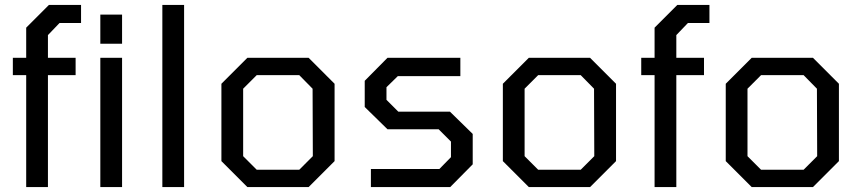

<svg xmlns="http://www.w3.org/2000/svg" viewBox="-20 -757 3485 777"><path d="M86 0V-453H32V-523H86V-645L178 -737H308V-664H221L174 -615V-523H286V-453H174V0Z M386 -580V-698H474V-580ZM386 0V-523H474V0Z M637 0V-737H725V0Z M981 0 876 -105V-418L981 -523H1229L1334 -418V-105L1229 0ZM1019 -70H1191L1246 -125L1245 -398L1191 -453H1019L964 -398V-125Z M1481 0V-73H1758L1805 -121V-184L1755 -234H1548L1456 -324V-430L1548 -523H1843V-449H1590L1544 -404V-353L1592 -305H1801L1893 -215V-92L1802 0Z M2120 0 2015 -105V-418L2120 -523H2368L2473 -418V-105L2368 0ZM2158 -70H2330L2385 -125L2384 -398L2330 -453H2158L2103 -398V-125Z M2629 0V-453H2575V-523H2629V-645L2721 -737H2851V-664H2764L2717 -615V-523H2829V-453H2717V0Z M3022 0 2917 -105V-418L3022 -523H3270L3375 -418V-105L3270 0ZM3060 -70H3232L3287 -125L3286 -398L3232 -453H3060L3005 -398V-125Z"/></svg>

Font: Tomorrow
Style: Regular
Weight: 400
Designer: Tony de Marco, Monica Rizzolli
Foundry: Just in Type
Version: Version 2.002